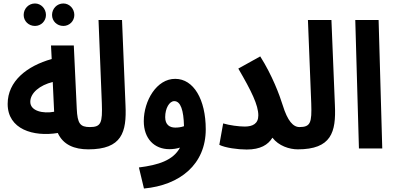

<svg xmlns="http://www.w3.org/2000/svg" viewBox="-20 -853 2274 1103"><path d="M344 -704C379 -704 407 -732 407 -767C407 -803 379 -833 344 -833C307 -833 279 -803 279 -767C279 -732 307 -704 344 -704ZM181 -704C216 -704 244 -732 244 -767C244 -803 216 -833 181 -833C144 -833 116 -803 116 -767C116 -732 144 -704 181 -704ZM488 5C533 5 559 -21 559 -61C559 -95 538 -123 497 -123C440 -123 425 -143 421 -228L404 -592H273L277 -514C135 -474 24 -387 24 -256C24 -110 172 -66 312 -89C343 -21 407 5 488 5ZM154 -268C154 -319 209 -364 283 -382L291 -211C227 -199 154 -215 154 -268Z M487 5C681 5 708 -94 701 -248L681 -738H546L565 -260C569 -147 561 -123 496 -123Z M807 230C1014 211 1162 91 1162 -110C1162 -282 1092 -400 987 -400C880 -401 806 -274 806 -157C806 -56 867 4 953 4C974 4 995 1 1014 -5C975 68 890 95 778 109ZM929 -180C929 -231 953 -272 981 -272C1018 -272 1035 -219 1037 -128C1020 -122 1003 -120 987 -120C955 -120 929 -136 929 -180Z M1386 -126C1352 -126 1299 -133 1262 -144L1240 -21C1273 -4 1346 6 1397 6C1476 6 1520 -21 1545 -62C1581 -15 1642 5 1691 5C1737 5 1762 -21 1762 -61C1762 -95 1742 -123 1701 -123C1664 -123 1632 -158 1604 -249C1586 -307 1544 -420 1475 -529L1349 -459C1425 -329 1464 -249 1464 -190C1464 -142 1431 -126 1386 -126Z M1690 5C1884 5 1911 -94 1904 -248L1884 -738H1749L1768 -260C1772 -147 1764 -123 1699 -123Z M2042 0H2176L2155 -738H2021Z"/></svg>

Font: Noto Sans Arabic UI XCn
Style: Bold
Weight: 700
Width: 2
Designer: Monotype Design Team, Nadine Chahine and Nizar Qandah
Foundry: Monotype Imaging Inc.
Version: Version 2.010